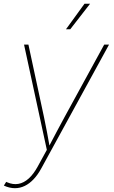

<svg xmlns="http://www.w3.org/2000/svg" viewBox="-32 -780 596 1008"><path d="M-11.7 194.3 0.5 174.8 4.9 176.8Q36.1 190.4 64.7 185.3Q93.3 180.2 118.7 157.2Q144 134.3 165.5 95.2L213.9 6.8L94.2 -545.9H117.2L199.2 -164.1Q207.5 -125 214.8 -85.9Q222.2 -46.9 229 -7.8H223.1Q243.7 -46.9 264.2 -85.9Q284.7 -125 306.2 -164.1L515.1 -545.9H540.5L185.1 103.5Q166.5 137.7 144.5 160.9Q122.6 184.1 97.9 196Q73.2 208 46.4 208Q32.7 208 17.8 204.6Q2.9 201.2 -11.7 194.3ZM314.5 -626.5 411.6 -760.3H440.9L336.9 -626.5Z"/></svg>

Font: Inter Thin
Style: Italic
Weight: 250
Italic angle: -9.3988°
Designer: Rasmus Andersson
Foundry: rsms
Version: Version 4.001;git-66647c0bb